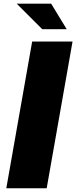

<svg xmlns="http://www.w3.org/2000/svg" viewBox="-20 -1006 408 1026"><path d="M205.6 -850.1H336.4L253.4 -986.3H69.3ZM13.7 0H229.5L367.7 -784.2H151.9Z"/></svg>

Font: Decalotype Black Italic
Style: Regular
Weight: 900
Italic angle: -10°
Designer: Alfredo Marco Pradil
Foundry: Alfredo Marco Pradil
Version: Version 1.0